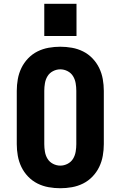

<svg xmlns="http://www.w3.org/2000/svg" viewBox="-20 -991 640 1019"><path d="M300 8Q269 8 238 2.5Q207 -3 179 -17Q151 -31 129 -54Q107 -77 93.5 -105Q80 -133 74.5 -164Q69 -195 69 -226V-509Q69 -540 74.5 -571Q80 -602 93.5 -630Q107 -658 129 -681Q151 -704 179 -718Q207 -732 238 -737.5Q269 -743 300 -743Q331 -743 362 -737.5Q393 -732 421 -718Q449 -704 471 -681Q493 -658 506.5 -630Q520 -602 525.5 -571Q531 -540 531 -509V-226Q531 -195 525.5 -164Q520 -133 506.5 -105Q493 -77 471 -54Q449 -31 421 -17Q393 -3 362 2.5Q331 8 300 8ZM300 -112Q320 -112 338.5 -121.5Q357 -131 367.5 -148Q378 -165 381.5 -185.5Q385 -206 385 -226V-509Q385 -529 381.5 -549.5Q378 -570 367.5 -587Q357 -604 338.5 -613.5Q320 -623 300 -623Q280 -623 261.5 -613.5Q243 -604 232.5 -587Q222 -570 218.5 -549.5Q215 -529 215 -509V-226Q215 -206 218.5 -185.5Q222 -165 232.5 -148Q243 -131 261.5 -121.5Q280 -112 300 -112ZM215 -800V-971H386V-800Z"/></svg>

Font: Iosevka SS04 Heavy Extended
Style: Regular
Weight: 900
Width: 7
Monospace: yes
Designer: Belleve Invis
Foundry: Belleve Invis
Version: Version 19.0.0; ttfautohint (v1.8.4)